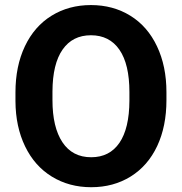

<svg xmlns="http://www.w3.org/2000/svg" viewBox="-20 -741 730 770"><path d="M647.5 -339.4Q647.5 -234.4 610.4 -155.3Q573.2 -76.2 504.2 -33.2Q435.1 9.8 345.7 9.8Q257.3 9.8 188 -32.7Q118.7 -75.2 80.6 -154.1Q42.5 -232.9 42 -335.4V-370.6Q42 -475.6 79.8 -555.4Q117.7 -635.3 186.8 -678Q255.9 -720.7 344.7 -720.7Q433.6 -720.7 502.7 -678Q571.8 -635.3 609.6 -555.4Q647.5 -475.6 647.5 -371.1ZM499 -371.6Q499 -483.4 459 -541.5Q418.9 -599.6 344.7 -599.6Q271 -599.6 231 -542.2Q190.9 -484.9 190.4 -374V-339.4Q190.4 -230.5 230.5 -170.4Q270.5 -110.4 345.7 -110.4Q419.4 -110.4 459 -168.2Q498.5 -226.1 499 -336.9Z"/></svg>

Font: Vazir UI
Style: Bold-UI
Weight: 700
Designer: Saber Rastikerdar
Foundry: Saber Rastikerdar
Version: Version 30.1.0